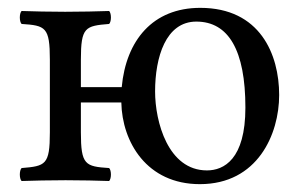

<svg xmlns="http://www.w3.org/2000/svg" viewBox="-20 -459 771 489"><path d="M186 -237V-307C186 -390 197 -393 258 -398C264 -404 264 -425 258 -431C224 -430 190 -429 146 -429C103 -429 68 -430 35 -431C29 -425 29 -404 35 -398C96 -394 107 -390 107 -307V-122C107 -39 96 -36 35 -31C29 -25 29 -4 35 2C68 1 103 0 147 0C190 0 226 1 258 2C264 -4 264 -25 258 -31C197 -35 186 -39 186 -122V-198H289C291 -97 354 10 489 10C636 10 691 -117 691 -217C691 -321 642 -439 490 -439C369 -439 301 -356 290 -237ZM480 -404C562 -404 605 -331 605 -185C605 -53 550 -25 507 -25C408 -25 375 -149 375 -226C375 -313 402 -404 480 -404Z"/></svg>

Font: Libertinus Math
Style: Regular
Weight: 400
Designer: Philipp H. Poll
Foundry: Khaled Hosny
Version: Version 6.2